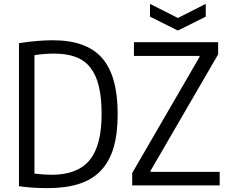

<svg xmlns="http://www.w3.org/2000/svg" viewBox="-20 -958 1186 992"><path d="M755 -938 899 -865 1043 -938V-872L899 -800L755 -872ZM663 -64 1011 -664V-669H672V-740H1107V-677L758 -76V-70H1115V0H663ZM225 14Q186 14 149 11.5Q112 9 78 4V-735Q129 -743 173.5 -746.5Q218 -750 253 -750Q427 -750 507.5 -658Q588 -566 588 -369Q588 -268 567 -196Q546 -124 501.5 -77Q457 -30 388.5 -8Q320 14 225 14ZM247 -55Q380 -55 442.5 -130Q505 -205 505 -369Q505 -452 491 -511Q477 -570 447.5 -608Q418 -646 371.5 -663.5Q325 -681 260 -681Q235 -681 208.5 -679Q182 -677 158 -673V-61Q185 -58 205.5 -56.5Q226 -55 247 -55Z"/></svg>

Font: Encode Sans Condensed
Style: Regular
Weight: 400
Designer: Pablo Impallari, Andres Torresi
Foundry: Pablo Impallari, Andres Torresi
Version: Version 1.000; ttfautohint (v1.00) -l 8 -r 50 -G 200 -x 14 -